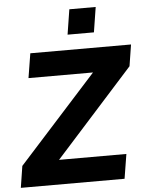

<svg xmlns="http://www.w3.org/2000/svg" viewBox="-60 -968 777 1016"><g transform="rotate(-5 328.0 -459.5)"><path d="M9 0 27 -115 486 -623 490 -575H100L121 -705H656L638 -591L181 -83L175 -130H581L560 0ZM326 -786 347 -919H487L466 -786Z"/></g></svg>

Font: Nunito Sans 11pt ExtraBold
Style: Italic
Weight: 800
Italic angle: -9°
Version: Version 3.101;gftools[0.9.27]